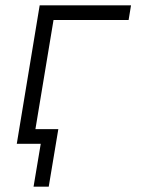

<svg xmlns="http://www.w3.org/2000/svg" viewBox="-20 -540 540 721"><path d="M106 161 133 0H43L129 -520H472L463 -465H181L113 -55H199L163 161Z"/></svg>

Font: Iosevka Light Oblique
Style: Regular
Weight: 300
Italic angle: -9°
Monospace: yes
Designer: Belleve Invis
Foundry: Belleve Invis
Version: Version 32.5.0; ttfautohint (v1.8.4)